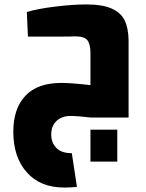

<svg xmlns="http://www.w3.org/2000/svg" viewBox="-20 -530 660 866"><path d="M327 313Q297 316 270 316Q162 316 101 247.5Q40 179 40 64Q40 -40 94.5 -98Q149 -156 257 -156Q303 -156 388 -146V-290Q388 -330 374.5 -348Q361 -366 320 -366Q304 -365 258 -365H160H106L101 -476Q152 -491 231 -500.5Q310 -510 369 -510Q443 -510 484.5 -491Q526 -472 542.5 -437.5Q559 -403 560 -349V0H388Q364 -3 339.5 -5Q315 -7 298 -7Q259 -7 235 15.5Q211 38 211 77Q211 113 234 137Q257 161 304 161ZM388 55H509V199H388Z"/></svg>

Font: Cairo Black
Style: Regular
Weight: 900
Designer: Mohamed Gaber, the designers of Titillium
Foundry: Kief Type Foundry
Version: Version 2.009; ttfautohint (v1.5.33-1714) -l 8 -r 50 -G 200 